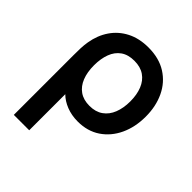

<svg xmlns="http://www.w3.org/2000/svg" viewBox="-216 -691 1068 1068"><g transform="rotate(45 317.5 -157.5)"><path d="M190.3 240H69.2V-231.8Q69.2 -258.8 70.1 -285.1Q71.1 -311.4 75.3 -336.2Q86.1 -400.9 119.8 -450.3Q153.6 -499.7 207.8 -527.3Q262 -555 334 -555Q417.7 -555 476.1 -518.1Q534.5 -481.2 564.9 -417.1Q595.3 -353 595.3 -271.8Q595.3 -189.6 564.8 -124.6Q534.2 -59.7 478.5 -22.3Q422.8 15 346.7 15Q298.1 15 257.5 -1Q216.8 -17.1 190.3 -43.8ZM331.2 -92.8Q379.1 -92.8 410.9 -115.5Q442.8 -138.1 458.6 -178.3Q474.5 -218.6 474.5 -271Q474.5 -324.2 458.5 -363.7Q442.6 -403.2 410.8 -425.2Q379 -447.2 331.2 -447.2Q282.3 -447.2 250.9 -425Q219.5 -402.8 204.5 -362.8Q189.5 -322.9 189.5 -270.3Q189.5 -216.6 205.3 -176.7Q221.1 -136.8 252.5 -114.8Q283.9 -92.8 331.2 -92.8Z"/></g></svg>

Font: Manrope Variable Light
Style: Regular
Weight: 200
Designer: Mikhail Sharanda
Foundry: Mikhail Sharanda
Version: Version 4.505